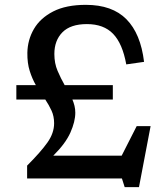

<svg xmlns="http://www.w3.org/2000/svg" viewBox="-20 -737 690 793"><path d="M446 -385.5V-326H279Q284.5 -313 287.8 -299.5Q291 -286 291 -271.5Q291 -235 270.8 -189.5Q250.5 -144 200 -94H482.5L544.5 -216H602L554 36H495L483.5 0H92V-53Q148.5 -109.5 176 -148.5Q203.5 -187.5 203.5 -228Q203.5 -257 192.8 -280.2Q182 -303.5 167 -326H47.5V-385.5H128Q113 -411.5 102.8 -443.8Q92.5 -476 93 -519Q94 -572.5 120.2 -617.5Q146.5 -662.5 199.8 -689.8Q253 -717 334.5 -717Q443.5 -717 502.2 -657.5Q561 -598 575 -481.5L501.5 -471Q486 -557 447.2 -597.2Q408.5 -637.5 339 -637.5Q271.5 -637.5 238 -603.8Q204.5 -570 204.5 -514Q204.5 -475.5 217.8 -444.5Q231 -413.5 247 -385.5Z"/></svg>

Font: Newsreader 6pt
Style: Regular
Weight: 400
Designer: Hugues Gentile
Foundry: Production Type
Version: Version 1.003; ttfautohint (v1.8.3)